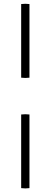

<svg xmlns="http://www.w3.org/2000/svg" viewBox="-20 -822 275 1043"><path d="M95 200V-200Q118 -203 140 -200V200Q118 203 95 200ZM95 -400V-800Q118 -803 140 -800V-400Q118 -397 95 -400Z"/></svg>

Font: Poltawski Nowy SemiBold
Style: Regular
Weight: 600
Version: Version 1.001;gftools[0.9.25]